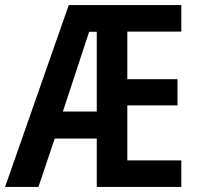

<svg xmlns="http://www.w3.org/2000/svg" viewBox="-23 -734 779 754"><path d="M689 0V-104H477V-320H674V-423H477V-610H689V-714H247L-3 0H128L192 -190H357V0ZM224 -296 327 -609H357V-296Z"/></svg>

Font: Noto Sans Khmer Condensed SemiBold
Style: Regular
Weight: 600
Width: 3
Designer: Danh Hong and the Monotype Design Team
Foundry: Monotype Imaging Inc.
Version: Version 2.004